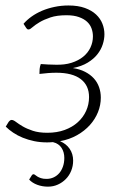

<svg xmlns="http://www.w3.org/2000/svg" viewBox="-20 -526 464 718"><path d="M105.5 125.5Q108 125.5 111.2 128.2Q114.5 131 119.8 134.2Q125 137.5 133.2 140.2Q141.5 143 154 143Q168.5 143 180.8 137.2Q193 131.5 201.8 121.2Q210.5 111 215.5 96.5Q220.5 82 220.5 64.5Q220.5 43 210.2 27Q200 11 178 5.5Q172.5 6 167 6.2Q161.5 6.5 156 6.5Q130.5 6.5 107.8 1.8Q85 -3 65.2 -11Q45.5 -19 29.5 -29.8Q13.5 -40.5 1.5 -52.5L12.5 -70.5Q14.5 -73 17.2 -75.2Q20 -77.5 23.5 -77.5Q30 -77.5 39.8 -70Q49.5 -62.5 64.8 -53.5Q80 -44.5 102.5 -37Q125 -29.5 157 -29.5Q193 -29.5 221.8 -40Q250.5 -50.5 270.8 -68.8Q291 -87 302 -111.2Q313 -135.5 313 -163Q313 -206.5 282 -230.2Q251 -254 190.5 -254Q175.5 -254 160.2 -252.8Q145 -251.5 127.5 -249.5Q127.5 -259 128.2 -268Q129 -277 132.5 -286.5Q146.5 -285.5 160 -284.8Q173.5 -284 188 -284Q221.5 -283 247.5 -291.2Q273.5 -299.5 291.2 -314Q309 -328.5 318.2 -348.2Q327.5 -368 327.5 -390Q327.5 -405 322.5 -419.2Q317.5 -433.5 305.8 -444.5Q294 -455.5 275 -462.2Q256 -469 228.5 -469Q193 -469 168.5 -460.8Q144 -452.5 127.8 -442.8Q111.5 -433 102.2 -424.8Q93 -416.5 88 -416Q85 -415.5 83 -416.5Q81 -417.5 78 -421.5L68 -437Q80.5 -451.5 98 -464Q115.5 -476.5 137.2 -485.8Q159 -495 184 -500.2Q209 -505.5 236 -505.5Q272 -505.5 297.5 -496.2Q323 -487 339.2 -471.8Q355.5 -456.5 363 -437.2Q370.5 -418 370.5 -398Q370.5 -379.5 364.2 -360Q358 -340.5 344.2 -323Q330.5 -305.5 308 -291.8Q285.5 -278 252.5 -271.5Q278.5 -267.5 298 -257.5Q317.5 -247.5 330.8 -233Q344 -218.5 350.5 -200Q357 -181.5 357 -161Q357 -133 346.5 -106.8Q336 -80.5 316.2 -58.5Q296.5 -36.5 268.2 -20.5Q240 -4.5 204.5 2Q227.5 11.5 240.5 30.5Q253.5 49.5 253.5 74.5Q253.5 95 246.2 112.8Q239 130.5 226.2 143.5Q213.5 156.5 196.5 164.2Q179.5 172 159.5 172Q138 172 119.2 165Q100.5 158 89 145.5L99 129.5Q101.5 125.5 105.5 125.5Z"/></svg>

Font: Lato Light
Style: Italic
Weight: 300
Italic angle: -7°
Designer: Lukasz Dziedzic
Foundry: tyPoland Lukasz Dziedzic
Version: Version 2.007; 2014-02-27